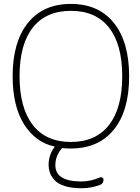

<svg xmlns="http://www.w3.org/2000/svg" viewBox="-20 -785 732 1001"><path d="M151.4 -132.8Q219.7 -44.9 349.6 -44.9Q479.5 -44.9 548.3 -133.3Q617.2 -221.7 617.2 -387.7Q617.2 -553.7 548.3 -641.1Q479.5 -728.5 349.6 -728.5Q219.7 -728.5 150.9 -641.1Q82 -553.7 82 -387.7Q82 -221.7 151.4 -132.8ZM45.9 -387.7Q45.9 -566.4 125.5 -665.5Q205.1 -764.6 349.6 -764.6Q494.1 -764.6 573.7 -665.5Q653.3 -566.4 653.3 -387.2Q653.3 -208 573.7 -109.4Q494.1 -10.7 348.6 -10.7Q325.2 -10.7 308.6 -12.7Q304.7 -13.7 301.8 -10.7Q268.6 28.3 268.6 76.2Q268.6 161.1 404.3 161.1Q452.1 161.1 502 139.6Q507.8 137.7 513.7 141.1Q519.5 144.5 519.5 151.4Q519.5 171.9 502 178.7Q455.1 196.3 408.2 196.3Q406.2 196.3 404.3 196.3Q352.5 196.3 316.4 184.6Q280.3 172.9 263.2 152.8Q246.1 132.8 239.7 113.8Q233.4 94.7 233.4 76.2Q233.4 22.5 263.7 -17.6Q266.6 -20.5 262.7 -21.5Q165 -43 105.5 -136.7Q45.9 -232.4 45.9 -387.7Z"/></svg>

Font: Gen Jyuu Gothic ExtraLight
Style: Regular
Weight: 100
Designer: [Source Han Sans]
Ryoko NISHIZUKA  (kana & ideographs); Paul D. Hunt (Latin, Greek & Cyrillic); Wenlong ZHANG  (bopomofo
Version: Version 1.002.20150607